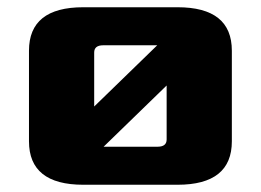

<svg xmlns="http://www.w3.org/2000/svg" viewBox="-20 -510 720 530"><path d="M60 -120V-370Q60 -490 210 -490H470Q620 -490 620 -370V-120Q620 0 470 0H210Q60 0 60 -120ZM240 -216 414 -385H265Q240 -385 240 -365ZM266 -105H415Q440 -105 440 -125V-274Z"/></svg>

Font: Xolonium
Style: Bold
Weight: 700
Designer: Severin Meyer
Version: Version 4.2